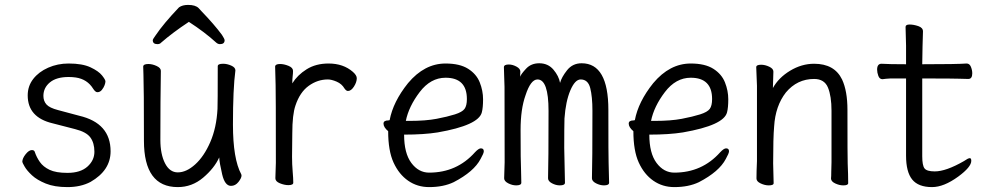

<svg xmlns="http://www.w3.org/2000/svg" viewBox="-20 -745 4040 783"><path d="M255 18Q202 18 166.5 3.5Q131 -11 110.5 -30Q90 -49 80.5 -65.5Q71 -82 71 -85Q71 -99 84.5 -116Q98 -133 110 -133Q120 -133 122 -125Q129 -104 142.5 -84.5Q156 -65 182 -52.5Q208 -40 255 -40Q308 -40 336.5 -65.5Q365 -91 365 -126Q365 -162 348.5 -184.5Q332 -207 286 -218.5Q240 -230 195 -242Q93 -266 93 -356Q93 -394 115.5 -423Q138 -452 176.5 -469Q215 -486 260 -486Q316 -486 349 -470.5Q382 -455 396 -437.5Q410 -420 410 -413Q410 -407 406.5 -397.5Q403 -388 395.5 -378.5Q388 -369 377 -369Q369 -369 360 -383Q336 -422 289 -429Q275 -431 260 -431Q210 -431 183.5 -409Q157 -387 157 -354Q157 -333 169.5 -319Q182 -305 217 -296L303 -273Q431 -243 431 -128Q431 -50 349 -3Q309 18 255 18Z M705 18Q567 18 567 -171Q567 -391 565 -440L564 -474Q565 -484 585 -484Q601 -484 618.5 -476Q636 -468 636 -456Q634 -340 634 -175Q634 -116 653 -79Q672 -42 705 -42Q740 -42 776 -74.5Q812 -107 837.5 -165.5Q863 -224 867 -301Q868 -318 868 -475Q868 -485 890 -485Q906 -485 923 -477.5Q940 -470 940 -458Q930 -383 930 -237Q930 -97 964 -34L965 -29Q965 -19 952.5 -3Q940 13 922 13Q897 13 886 -34Q875 -81 874 -103Q854 -59 808.5 -20.5Q763 18 705 18ZM622 -565Q603 -565 603 -581Q603 -585 614 -600Q647 -649 710 -715Q724 -725 747 -725Q777 -725 790 -712L801 -700Q854 -645 885 -603Q896 -586 896 -581Q896 -565 877 -565Q869 -565 862 -571Q815 -614 750 -656L749 -655Q684 -612 637 -571Q632 -565 622 -565Z M1156 10Q1140 10 1121.5 2.5Q1103 -5 1103 -18L1105 -81Q1105 -378 1104 -398Q1102 -454 1102 -474Q1103 -484 1122 -484Q1138 -484 1156.5 -476.5Q1175 -469 1175 -456Q1175 -446 1173.5 -434Q1172 -422 1172 -405Q1193 -439 1230.5 -462.5Q1268 -486 1320 -486Q1380 -486 1419 -452Q1435 -438 1435 -426Q1435 -410 1423.5 -392Q1412 -374 1399 -374Q1392 -374 1385 -384Q1374 -403 1353 -412Q1332 -421 1317 -421Q1275 -421 1239 -395Q1203 -369 1185 -315Q1172 -278 1172 -201Q1171 -163 1171 -106Q1171 -75 1173.5 -46Q1176 -17 1176 0Q1176 10 1156 10Z M1730 18Q1682 18 1644.5 -8Q1607 -34 1585 -82Q1563 -130 1563 -210Q1544 -226 1544 -241Q1544 -254 1564 -254L1569 -255Q1583 -330 1644 -406Q1711 -486 1797 -486Q1855 -486 1889 -464.5Q1923 -443 1936.5 -409Q1950 -375 1950 -340Q1950 -306 1945 -287Q1932 -234 1765 -205Q1709 -196 1628 -196Q1628 -120 1657.5 -80.5Q1687 -41 1730 -41Q1843 -41 1917 -124Q1932 -140 1941 -140Q1953 -140 1953 -128Q1953 -120 1940 -97Q1913 -45 1830 -2Q1788 18 1730 18ZM1635 -252H1650Q1716 -252 1760.5 -260.5Q1805 -269 1835 -278.5Q1865 -288 1874.5 -301Q1884 -314 1884 -341Q1884 -428 1797 -428Q1736 -428 1691.5 -369.5Q1647 -311 1635 -252Z M2085 11Q2069 11 2052.5 2.5Q2036 -6 2036 -18L2038 -83Q2038 -369 2037.5 -390.5Q2037 -412 2036 -436.5Q2035 -461 2035 -471Q2035 -482 2055 -482Q2070 -482 2086 -473.5Q2102 -465 2102 -453L2101 -432Q2105 -443 2125.5 -465Q2146 -487 2179 -487Q2215 -487 2237 -461Q2259 -435 2264 -407Q2270 -430 2292.5 -458.5Q2315 -487 2352 -487Q2461 -487 2461 -297Q2461 -102 2462 -81Q2464 -23 2464 0Q2464 11 2443 11Q2427 11 2410.5 2.5Q2394 -6 2394 -18Q2396 -82 2396 -293Q2396 -351 2387 -386Q2378 -421 2348 -421Q2325 -421 2306 -376.5Q2287 -332 2282 -262Q2281 -228 2281 -142L2284 0Q2284 11 2263 11Q2247 11 2231 2.5Q2215 -6 2215 -18Q2217 -82 2217 -293Q2217 -421 2172 -421Q2144 -421 2123 -356Q2103 -300 2103 -215Q2103 -85 2105 -47L2106 0Q2106 11 2085 11Z M2730 18Q2682 18 2644.5 -8Q2607 -34 2585 -82Q2563 -130 2563 -210Q2544 -226 2544 -241Q2544 -254 2564 -254L2569 -255Q2583 -330 2644 -406Q2711 -486 2797 -486Q2855 -486 2889 -464.5Q2923 -443 2936.5 -409Q2950 -375 2950 -340Q2950 -306 2945 -287Q2932 -234 2765 -205Q2709 -196 2628 -196Q2628 -120 2657.5 -80.5Q2687 -41 2730 -41Q2843 -41 2917 -124Q2932 -140 2941 -140Q2953 -140 2953 -128Q2953 -120 2940 -97Q2913 -45 2830 -2Q2788 18 2730 18ZM2635 -252H2650Q2716 -252 2760.5 -260.5Q2805 -269 2835 -278.5Q2865 -288 2874.5 -301Q2884 -314 2884 -341Q2884 -428 2797 -428Q2736 -428 2691.5 -369.5Q2647 -311 2635 -252Z M3115 11Q3099 11 3082 3Q3065 -5 3065 -17Q3065 -44 3067 -88V-395Q3064 -458 3064 -471Q3064 -481 3084 -481Q3100 -481 3117 -473Q3134 -465 3134 -453L3132 -386Q3155 -428 3202 -456.5Q3249 -485 3300 -485Q3383 -485 3414 -421Q3436 -374 3436 -297Q3436 -99 3437 -78Q3439 -33 3439 2Q3439 11 3419 11Q3403 11 3386 3Q3369 -5 3369 -17Q3370 -25 3370 -44.5Q3370 -64 3371 -84V-293Q3371 -353 3356.5 -388Q3342 -423 3300 -423Q3231 -423 3185 -368Q3142 -313 3137 -229Q3133 -184 3133 -79Q3133 -56 3135 2Q3135 11 3115 11Z M3781 18Q3725 18 3700 -13Q3675 -44 3675 -110V-425H3611Q3591 -424 3579 -422Q3567 -422 3562 -435.5Q3557 -449 3557 -461Q3557 -485 3575 -485Q3605 -483 3675 -483V-559Q3673 -615 3673 -635Q3673 -645 3689 -645Q3706 -645 3725 -638.5Q3744 -632 3744 -617Q3742 -563 3741 -483Q3883 -483 3922 -486Q3934 -486 3939.5 -472.5Q3945 -459 3945 -446Q3945 -423 3929 -423Q3909 -423 3890 -424Q3871 -425 3741 -425V-108Q3741 -70 3750.5 -58Q3760 -46 3792 -46Q3838 -46 3911 -88Q3928 -100 3935 -100Q3941 -100 3941 -89Q3941 -64 3888 -25Q3829 18 3781 18Z"/></svg>

Font: LXGW WenKai Mono Lite
Style: Regular
Weight: 400
Monospace: yes
Designer: LXGW / Fontworks Inc.
Foundry: LXGW / Fontworks Inc.
Version: Version 1.520; June 14, 2025